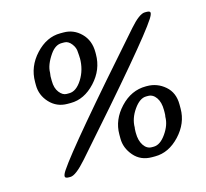

<svg xmlns="http://www.w3.org/2000/svg" viewBox="-95 -760 926 861"><g transform="rotate(-15 368.0 -329.5)"><path d="M162.6 -476.1V-454.6Q162.6 -420.9 178.2 -400.9Q193.8 -380.9 211.9 -380.9H224.1Q256.8 -380.9 283.9 -423.6Q311 -466.3 311 -521L310.5 -524.4V-530.8L309.1 -548.8Q309.1 -569.3 294.4 -588.1Q279.8 -606.9 261.2 -606.9H249Q219.7 -606.9 196.3 -573.7Q164.6 -528.3 164.6 -491.7Q162.6 -479 162.6 -476.1ZM466.3 -131.3Q466.3 -96.2 481.2 -73.7Q496.1 -51.3 519 -51.3H527.8Q558.1 -51.3 585.4 -90.3Q612.8 -129.4 612.8 -167Q614.3 -175.8 614.3 -176.3L614.7 -189V-198.2Q614.7 -234.9 599.6 -256.3Q584.5 -277.8 562 -277.8H553.2Q523.4 -277.8 495.6 -238Q467.8 -198.2 467.8 -156.2L467.3 -153.3L466.8 -149.9L466.3 -137.7ZM88.9 -454.6V-469.2Q88.9 -541 139.9 -595.9Q190.9 -650.9 254.4 -650.9H269.5Q316.9 -650.9 350.8 -616.9Q384.8 -583 384.8 -528.8V-519Q384.8 -447.3 333.5 -392.1Q282.2 -336.9 219.2 -336.9H204.1Q154.8 -336.9 121.8 -372.3Q88.9 -407.7 88.9 -454.6ZM645 -643.6H652.8Q669.9 -643.6 669.9 -635Q669.9 -626.5 658.2 -608.4Q599.6 -517.1 209 -75.7Q157.2 -17.1 132.3 -17.1H124.5Q107.4 -17.1 107.4 -26.1Q107.4 -35.2 119.1 -52.7Q186.5 -153.3 572.8 -590.3Q619.6 -643.6 645 -643.6ZM393.1 -125V-144.5Q393.1 -212.4 444.3 -267.1Q495.6 -321.8 563.5 -321.8H568.4Q616.2 -321.8 652.3 -290.5Q688.5 -259.3 688.5 -204.6V-185.1Q688.5 -117.2 637.5 -62.5Q586.4 -7.8 522.9 -7.8H508.3Q456.1 -7.8 424.6 -44.4Q393.1 -81.1 393.1 -125Z"/></g></svg>

Font: Averia Serif Libre
Style: Italic
Weight: 400
Italic angle: -7.90001°
Version: Version 1.002